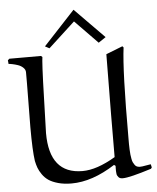

<svg xmlns="http://www.w3.org/2000/svg" viewBox="-76 -961 833 1020"><g transform="rotate(-5 340.0 -451.0)"><path d="M354.5 -909.7 511.7 -750 472.7 -723.6 351.6 -847.7 209.5 -716.8 186.5 -729ZM160.2 -542 151.9 -269Q151.9 -51.8 328.1 -51.8Q404.3 -51.8 503.9 -110.8Q503.9 -294.9 507.8 -659.2L596.2 -693.8L602.1 -687Q585.9 -565.9 585.9 -202.1Q585.9 -181.6 585.9 -171.6Q585.9 -161.6 586.7 -143.8Q587.4 -126 588.6 -116.9Q589.8 -107.9 592 -94.7Q594.2 -81.5 597.7 -74.7Q601.1 -67.9 606 -60.8Q610.8 -53.7 617.9 -50.8Q625 -47.9 633.8 -47.9Q645 -47.9 664.8 -51.8Q684.6 -55.7 691.9 -56.2L695.8 -39.1L690.9 -32.2Q573.7 4.9 538.1 4.9Q529.8 4.9 523.9 2.9Q518.1 1 514.4 -3.9Q510.7 -8.8 508.5 -12.5Q506.3 -16.1 505.6 -24.7Q504.9 -33.2 504.6 -37.1Q504.4 -41 504.6 -51Q504.9 -61 504.9 -64L497.1 -69.8Q375 8.8 264.2 8.8Q224.1 8.8 192.9 0Q161.6 -8.8 142.6 -21.7Q123.5 -34.7 110.1 -54Q96.7 -73.2 90.6 -89.8Q84.5 -106.4 80.1 -127Q71.8 -182.6 71.8 -308.1Q71.8 -346.7 73 -424.8Q74.2 -502.9 74.2 -542V-601.1Q74.2 -614.7 62.7 -625.7Q51.3 -636.7 35.2 -642.1Q19 -647.5 5.9 -650.1Q-7.3 -652.8 -14.2 -652.8L-16.1 -672.9L-7.8 -680.2H161.1L168 -673.8Q166 -664.1 163.1 -610.8Q160.2 -557.6 160.2 -542Z"/></g></svg>

Font: Aref Ruqaa
Style: Regular
Weight: 400
Designer: Abdoulla Aref
Version: Version 0.7